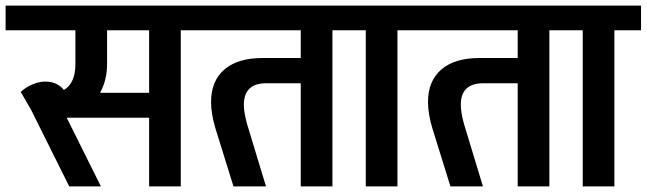

<svg xmlns="http://www.w3.org/2000/svg" viewBox="-60 -665 2307 685"><path d="M680 -557H585V0H472V-245H178L300 0H187L51 -273L14 -337Q32 -354 56 -364Q80 -374 101 -374Q144 -374 168 -344Q209 -368 209 -437V-557H-40V-645H680ZM472 -334V-557H322V-437Q322 -379 297 -334Z M1221 -557H1126V0H1013V-368H890Q810 -368 810 -291Q810 -265 821 -224L889 0H773L708 -209Q693 -260 693 -301Q693 -376 740.5 -417Q788 -458 876 -458H1013V-557H609V-645H1221Z M1151 -645H1453V-557H1358V0H1245V-557H1151Z M1995 -557H1900V0H1787V-368H1664Q1584 -368 1584 -291Q1584 -265 1595 -224L1663 0H1547L1482 -209Q1467 -260 1467 -301Q1467 -376 1514.5 -417Q1562 -458 1650 -458H1787V-557H1383V-645H1995Z M1925 -645H2227V-557H2132V0H2019V-557H1925Z"/></svg>

Font: Akshar Medium
Style: Regular
Weight: 500
Designer: Tall Chai
Foundry: Tall Chai
Version: Version 1.000